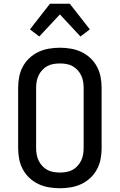

<svg xmlns="http://www.w3.org/2000/svg" viewBox="-20 -998 640 1026"><path d="M300 8Q271 8 241.5 3Q212 -2 185.5 -14.5Q159 -27 137.5 -47Q116 -67 102 -93Q88 -119 82.5 -148Q77 -177 77 -206V-529Q77 -558 82.5 -587Q88 -616 102 -642Q116 -668 137.5 -688Q159 -708 185.5 -720.5Q212 -733 241.5 -738Q271 -743 300 -743Q329 -743 358.5 -738Q388 -733 414.5 -720.5Q441 -708 462.5 -688Q484 -668 498 -642Q512 -616 517.5 -587Q523 -558 523 -529V-206Q523 -177 517.5 -148Q512 -119 498 -93Q484 -67 462.5 -47Q441 -27 414.5 -14.5Q388 -2 358.5 3Q329 8 300 8ZM300 -76Q317 -76 334.5 -79Q352 -82 367 -90Q382 -98 394 -111Q406 -124 413.5 -139.5Q421 -155 424 -172Q427 -189 427 -206V-529Q427 -546 424 -563Q421 -580 413.5 -595.5Q406 -611 394 -624Q382 -637 367 -645Q352 -653 334.5 -656Q317 -659 300 -659Q283 -659 265.5 -656Q248 -653 233 -645Q218 -637 206 -624Q194 -611 186.5 -595.5Q179 -580 176 -563Q173 -546 173 -529V-206Q173 -189 176 -172Q179 -155 186.5 -139.5Q194 -124 206 -111Q218 -98 233 -90Q248 -82 265.5 -79Q283 -76 300 -76ZM190 -803 140 -841 247 -978H353L460 -841L410 -803L300 -921Z"/></svg>

Font: Iosevka Aile Medium
Style: Regular
Weight: 500
Designer: Belleve Invis
Foundry: Belleve Invis
Version: Version 27.3.5; ttfautohint (v1.8.4)